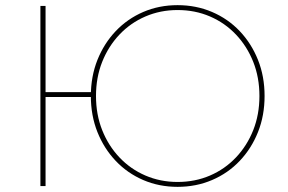

<svg xmlns="http://www.w3.org/2000/svg" viewBox="-20 -723 1120 746"><path d="M670 3Q598 3 536.5 -23.5Q475 -50 429.5 -98Q384 -146 358.5 -210Q333 -274 333 -350Q333 -426 358.5 -490Q384 -554 429.5 -602Q475 -650 536.5 -676.5Q598 -703 670 -703Q742 -703 804 -676.5Q866 -650 911.5 -602Q957 -554 982.5 -490Q1008 -426 1008 -350Q1008 -274 982.5 -210Q957 -146 911.5 -98Q866 -50 804 -23.5Q742 3 670 3ZM137 0V-700H157V-365H337V-346H157V0ZM670 -16Q738 -16 796 -41Q854 -66 897 -111.5Q940 -157 964 -217.5Q988 -278 988 -350Q988 -422 964 -482.5Q940 -543 897 -588.5Q854 -634 796 -659Q738 -684 670 -684Q603 -684 545 -659Q487 -634 444 -588.5Q401 -543 377 -482.5Q353 -422 353 -350Q353 -278 377 -217.5Q401 -157 444 -111.5Q487 -66 545 -41Q603 -16 670 -16Z"/></svg>

Font: Montserrat Thin
Style: Regular
Weight: 100
Designer: Julieta Ulanovsky
Foundry: Julieta Ulanovsky
Version: Version 9.000